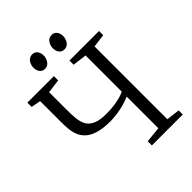

<svg xmlns="http://www.w3.org/2000/svg" viewBox="-258 -1071 1206 1206"><g transform="rotate(-45 344.5 -468.0)"><path d="M478.5 -329Q440 -311.5 389.8 -301.2Q339.5 -291 296 -291Q230 -291 187.8 -304.5Q145.5 -318 122 -340.8Q98.5 -363.5 88.5 -391.8Q78.5 -420 76.2 -450.2Q74 -480.5 74 -508V-693L10.5 -705V-743H246V-705L153.5 -693V-535Q153.5 -495 156.5 -460.2Q159.5 -425.5 173.8 -398.8Q188 -372 221.2 -357Q254.5 -342 314.5 -342Q353 -342 384.2 -346.5Q415.5 -351 439.5 -358Q463.5 -365 478.5 -372.5V-694L384.5 -706V-743H647V-706L558.5 -694V-47.5L648 -36.5V0H373.5V-37L478.5 -47.5ZM238.5 -814.5Q216.5 -814.5 204.5 -830.8Q192.5 -847 192.5 -871Q192.5 -895.5 206.8 -915.8Q221 -936 245.5 -936H246.5Q268.5 -936 280.5 -919.8Q292.5 -903.5 292.5 -879.5Q292.5 -855 278.2 -834.8Q264 -814.5 239.5 -814.5ZM411 -814.5Q389.5 -814.5 377.2 -830.8Q365 -847 365 -871Q365 -895.5 379.2 -915.8Q393.5 -936 418.5 -936H419.5Q441 -936 453.2 -919.8Q465.5 -903.5 465.5 -879.5Q465.5 -855 451.2 -834.8Q437 -814.5 412 -814.5Z"/></g></svg>

Font: Merriweather 48pt Light
Style: Regular
Weight: 300
Version: Version 2.100